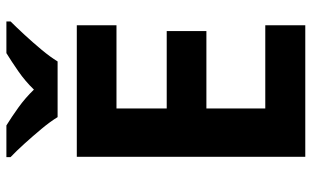

<svg xmlns="http://www.w3.org/2000/svg" viewBox="-207 -767 974 600"><g transform="rotate(-90 280.0 -467.0)"><path d="M501 0H90V-714H501V-590H241V-433H483V-309H241V-125H501ZM214 -774Q200 -797 177.5 -824Q155 -851 131.5 -877Q108 -903 89 -921V-934H188Q214 -918 244 -896.5Q274 -875 300 -848Q326 -875 357 -896.5Q388 -918 414 -934H513V-921Q495 -903 471 -877Q447 -851 424.5 -824Q402 -797 388 -774Z"/></g></svg>

Font: Noto Sans Devanagari
Style: Bold
Weight: 700
Version: Version 2.003